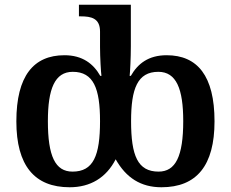

<svg xmlns="http://www.w3.org/2000/svg" viewBox="-20 -780 974 810"><path d="M274 10C361 10 428 -30 468 -108C512 -30 574 10 661 10C810 10 885 -82 885 -268C885 -460 813 -547 683 -547C606 -547 561 -511 532 -460H527C529 -478 532 -536 532 -585V-760H313V-711H321C365 -711 402 -703 402 -647V-582C402 -536 406 -473 408 -460H403C374 -511 328 -547 252 -547C122 -547 49 -460 49 -268C49 -82 125 10 274 10ZM286 -56C213 -56 182 -121 182 -269C182 -405 211 -477 287 -477C375 -477 402 -406 402 -269C402 -123 374 -56 286 -56ZM649 -56C561 -56 533 -123 533 -269C533 -406 560 -477 648 -477C724 -477 753 -405 753 -269C753 -121 721 -56 649 -56Z"/></svg>

Font: Noto Serif SemiBold
Style: Regular
Weight: 600
Designer: Monotype Design Team
Foundry: Monotype Imaging Inc.
Version: Version 2.013